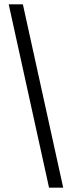

<svg xmlns="http://www.w3.org/2000/svg" viewBox="-20 -721 330 881"><path d="M85 -701 270 140H205L20 -701Z"/></svg>

Font: Average Sans
Style: Regular
Weight: 400
Designer: Eduardo Rodriguez Tunni
Foundry: Eduardo Rodriguez Tunni
Version: Version 1.001